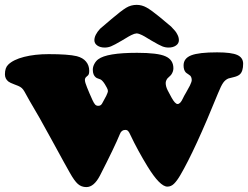

<svg xmlns="http://www.w3.org/2000/svg" viewBox="-25 -742 1010 782"><path d="M471.2 -576.7Q439.5 -558.1 427 -553.2Q414.6 -548.3 401.4 -548.3Q383.3 -548.3 371.3 -556.6Q359.4 -564.9 359.4 -578.1Q359.4 -599.6 382.8 -625L429.2 -664.6Q468.8 -698.2 488.5 -710.2Q508.3 -722.2 531.7 -722.2Q552.7 -722.2 572.3 -711.2Q591.8 -700.2 624 -673.8L671.9 -633.8Q683.1 -622.1 688.2 -616Q693.4 -609.9 698.5 -599.4Q703.6 -588.9 703.6 -578.1Q703.6 -564.9 691.7 -556.6Q679.7 -548.3 661.6 -548.3Q648.4 -548.3 636 -553.2Q623.5 -558.1 591.8 -576.7Q586.9 -579.6 577.6 -585.2Q568.4 -590.8 564.2 -593.3Q560.1 -595.7 553.7 -598.9Q547.4 -602.1 542.2 -603.8Q537.1 -605.5 531.7 -606Q526.4 -605.5 521.5 -604Q516.6 -602.5 509.5 -598.9Q502.4 -595.2 499 -593.3Q495.6 -591.3 485.4 -585.2Q475.1 -579.1 471.2 -576.7ZM748.5 -393.6Q755.9 -409.2 755.9 -415.5Q755.9 -426.8 750 -433.6Q747.6 -436 741 -440.2Q734.4 -444.3 731.4 -447.3Q722.7 -457 722.7 -475.6Q722.7 -504.4 753.7 -516.6Q784.7 -528.8 859.4 -528.8Q917.5 -528.8 941.4 -518.1Q965.3 -507.3 965.3 -482.4Q965.3 -451.2 951.7 -439Q943.4 -431.6 926.3 -427.7Q909.2 -423.8 905.3 -422.4Q893.1 -417.5 884.3 -405.3Q875.5 -393.1 863.3 -362.8Q768.6 -129.4 709.5 -28.8Q695.8 -5.4 683.8 6.3Q671.9 18.1 656.7 18.1Q626.5 18.1 576.2 -63.5Q535.6 -129.9 506.3 -191.9Q501.5 -203.1 497.1 -208Q492.7 -212.9 485.4 -212.9Q469.7 -212.9 463.4 -196.3Q441.9 -143.6 382.3 -27.3Q357.9 20 326.7 20Q306.6 20 292.2 7.3Q277.8 -5.4 259.3 -38.6Q244.6 -64 187.7 -168.5Q130.9 -272.9 95.2 -332Q90.3 -339.8 82.3 -355.2Q74.2 -370.6 69.3 -377.2Q64.5 -383.8 57.1 -388.2Q51.8 -391.6 33.7 -398.2Q15.6 -404.8 8.8 -410.2Q-4.9 -421.4 -4.9 -439.5Q-4.9 -465.8 8.3 -478.5Q28.8 -499 73 -510.3Q117.2 -521.5 172.9 -521.5Q252.9 -521.5 287.6 -513.2Q312.5 -506.8 325.4 -491.2Q338.4 -475.6 338.4 -453.6Q338.4 -439.9 333.5 -435.1Q332 -433.6 329.3 -431.4Q326.7 -429.2 325.7 -428.2Q320.8 -423.3 320.8 -416.5Q320.8 -406.7 329.6 -385.7Q338.9 -362.3 351.6 -334.5Q357.4 -321.8 362.3 -316.4Q367.2 -311 375 -311Q382.3 -311 386.2 -314.5Q390.1 -317.9 394.5 -327.1Q397.9 -334 402.3 -341.6Q406.7 -349.1 407.7 -351.6Q414.6 -366.2 414.6 -370.6Q414.6 -377 410.2 -384.8Q403.8 -396 401.9 -399.4Q392.1 -414.6 384.3 -418.5Q381.8 -419.9 375.2 -421.9Q368.7 -423.8 365.2 -426.8Q353 -436.5 353 -458Q353 -470.2 359.4 -481.9Q365.7 -493.7 375 -500.5Q409.7 -526.9 533.2 -526.9Q617.7 -526.9 648.9 -512.7Q681.2 -498.5 681.2 -463.9Q681.2 -449.7 671.4 -436.5Q669.4 -434.1 664.1 -429.4Q658.7 -424.8 657.2 -422.9Q649.9 -413.1 649.9 -403.8Q649.9 -390.1 657.7 -374.5Q662.6 -364.7 673.3 -345.2Q688 -318.4 698.2 -318.4Q709.5 -318.4 719.7 -340.8Q723.6 -349.6 733.2 -365.7Q742.7 -381.8 748.5 -393.6Z"/></svg>

Font: Cooper* Black
Style: Regular
Weight: 900
Designer: Owen Earl
Foundry: indestructible type*
Version: Version 0.001